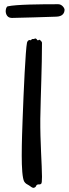

<svg xmlns="http://www.w3.org/2000/svg" viewBox="-20 -885 326 910"><path d="M179 -682C179 -688 173 -691 171 -694C170 -697 165 -697 163 -695C159 -692 156 -695 154 -699C152 -701 147 -705 143 -701C139 -698 132 -703 129 -697C125 -691 123 -697 118 -695C114 -694 110 -690 108 -683C101 -650 92 -454 87 -314C86 -284 83 -213 83 -148C83 -91 86 -39 95 -24C101 -15 107 -12 118 -6C125 -2 133 7 141 5C155 0 148 -6 157 -10C165 -13 168 -8 175 -14C178 -16 179 -28 179 -47C179 -101 170 -213 171 -322C173 -441 179 -565 179 -682ZM286 -840C286 -845 275 -865 256 -865C172 -865 57 -864 17 -855C10 -854 7 -840 7 -832C7 -829 8 -800 36 -800C49 -800 230 -805 247 -806C277 -807 286 -823 286 -840Z"/></svg>

Font: Oregano
Style: Regular
Weight: 400
Designer: Astigmatic (AOETI)
Foundry: Astigmatic (AOETI)
Version: Version 1.000